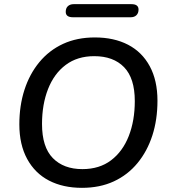

<svg xmlns="http://www.w3.org/2000/svg" viewBox="-20 -894 815 923"><path d="M374 9Q283 9 215.5 -26Q148 -61 110.5 -130Q73 -199 73 -296Q73 -386 97.5 -462Q122 -538 169 -595Q216 -652 283 -683Q350 -714 436 -714Q528 -714 595.5 -679Q663 -644 700 -575.5Q737 -507 737 -410Q737 -319 712.5 -243Q688 -167 641 -110Q594 -53 527 -22Q460 9 374 9ZM376 -81Q458 -81 514 -123.5Q570 -166 599 -240Q628 -314 628 -408Q628 -518 576.5 -571Q525 -624 433 -624Q352 -624 296 -582Q240 -540 211 -466Q182 -392 182 -298Q182 -187 234 -134Q286 -81 376 -81ZM331 -811Q296 -811 296 -837Q296 -855 306.5 -864.5Q317 -874 334 -874H612Q646 -874 646 -848Q646 -831 636 -821Q626 -811 608 -811Z"/></svg>

Font: Nunito ExtraLight SemiBold
Style: Italic
Weight: 600
Italic angle: -9°
Version: Version 3.602